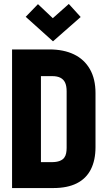

<svg xmlns="http://www.w3.org/2000/svg" viewBox="-20 -951 539 971"><path d="M388 -865 328 -931 247 -859 172 -930 110 -866 248 -742ZM230 -701H41V0H250Q321 0 368.5 -24Q416 -48 439.5 -94.5Q463 -141 463 -207V-480Q463 -552 434.5 -601.5Q406 -651 354 -676Q302 -701 230 -701ZM241 -131H187V-566H244Q270 -566 286 -557.5Q302 -549 309.5 -532.5Q317 -516 317 -489V-203Q317 -189 314.5 -176Q312 -163 304.5 -153Q297 -143 281.5 -137Q266 -131 241 -131Z"/></svg>

Font: Advent Pro ExtraBold
Style: Regular
Weight: 800
Designer: VivaRado, Andreas Kalpakidis
Foundry: VivaRado, Andreas Kalpakidis
Version: Version 3.000